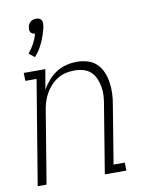

<svg xmlns="http://www.w3.org/2000/svg" viewBox="-85 -815 670 876"><g transform="rotate(-10 250.0 -377.0)"><path d="M108 -582 82 -603Q98 -622 109.5 -643.5Q121 -665 127 -687Q122 -688 116 -690.5Q110 -693 107 -697.5Q104 -702 103.5 -708Q103 -714 104 -721Q105 -727 108 -733.5Q111 -740 116.5 -745Q122 -750 129.5 -752Q137 -754 143 -754Q150 -754 156 -752Q162 -750 166 -745Q170 -740 171 -733.5Q172 -727 171 -721L169 -707Q161 -674 146.5 -641.5Q132 -609 108 -582ZM18 0 98 -483H46L45 -520H145L129 -427Q141 -449 158.5 -469Q176 -489 197.5 -502.5Q219 -516 243.5 -522Q268 -528 292 -528Q318 -528 342.5 -520.5Q367 -513 384 -496Q401 -479 410.5 -456Q420 -433 423.5 -408Q427 -383 426 -357Q425 -331 420 -305L376 -37H428L429 0H329L380 -311Q384 -332 385.5 -353.5Q387 -375 383.5 -395Q380 -415 372 -434Q364 -453 349.5 -466.5Q335 -480 315 -485.5Q295 -491 273 -491Q254 -491 234 -486.5Q214 -482 196 -471Q178 -460 163.5 -444Q149 -428 139 -410Q129 -392 123 -372.5Q117 -353 114 -333L59 0Z"/></g></svg>

Font: Iosevka Curly Slab Extralight
Style: Italic
Weight: 200
Italic angle: -9°
Monospace: yes
Designer: Belleve Invis
Foundry: Belleve Invis
Version: Version 22.1.2; ttfautohint (v1.8.4)